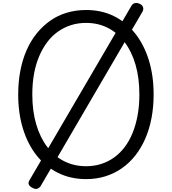

<svg xmlns="http://www.w3.org/2000/svg" viewBox="-20 -1162 1133 1266"><path d="M548 19Q446 19 363 -22Q280 -63 221.5 -137Q163 -211 131.5 -313Q100 -415 100 -539Q100 -622 114 -695Q128 -768 155 -830Q182 -892 221.5 -941Q261 -990 310.5 -1025Q360 -1060 420 -1078Q480 -1096 548 -1096Q650 -1096 731.5 -1055.5Q813 -1015 871.5 -941Q930 -867 961.5 -765Q993 -663 993 -539Q993 -457 979 -383.5Q965 -310 938 -248Q911 -186 872 -136.5Q833 -87 783.5 -52.5Q734 -18 675 0.5Q616 19 548 19ZM548 -66Q600 -66 646 -80.5Q692 -95 731.5 -123Q771 -151 802 -192Q833 -233 854.5 -286Q876 -339 887.5 -402.5Q899 -466 899 -539Q899 -649 873.5 -736Q848 -823 801.5 -884.5Q755 -946 690.5 -978.5Q626 -1011 548 -1011Q495 -1011 449 -996.5Q403 -982 363 -954Q323 -926 292 -885Q261 -844 238.5 -791.5Q216 -739 204.5 -676Q193 -613 193 -539Q193 -429 219 -341.5Q245 -254 292 -192.5Q339 -131 404 -98.5Q469 -66 548 -66ZM248 65Q241 76 227.5 82Q214 88 193 76Q156 57 174 27L848 -1126Q856 -1138 870 -1141.5Q884 -1145 903 -1136Q918 -1129 923 -1115Q928 -1101 920 -1086Z"/></svg>

Font: Playwrite PT
Style: Regular
Weight: 400
Designer: Veronika Burian, José Scaglione
Foundry: TypeTogether
Version: Version 1.002